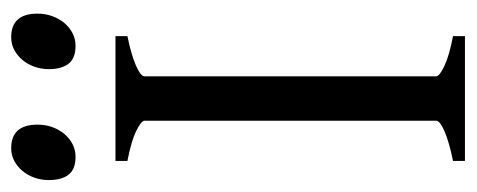

<svg xmlns="http://www.w3.org/2000/svg" viewBox="-270 -568 839 338"><g transform="rotate(-90 149.0 -399.5)"><path d="M34.2 0V-21Q67.4 -27.8 86.2 -35.9Q105 -43.9 105 -50.8V-564Q105 -569.8 87.2 -578.6Q69.3 -587.4 34.2 -594.2V-615.2H253.9V-594.2Q220.7 -587.4 201.9 -579.1Q183.1 -570.8 183.1 -564V-50.8Q183.1 -44.9 200.9 -36.4Q218.8 -27.8 253.9 -21V0ZM293.5 -752.4Q293.5 -738.8 289.1 -726.6Q284.7 -714.4 277.1 -705.3Q269.5 -696.3 259.3 -690.9Q249 -685.5 236.8 -685.5Q214.8 -685.5 205.3 -697.8Q195.8 -710 195.8 -732.4Q195.8 -746.1 200.2 -758.3Q204.6 -770.5 212.4 -779.5Q220.2 -788.6 230.2 -793.7Q240.2 -798.8 252 -798.8Q293.5 -798.8 293.5 -752.4ZM98.1 -752.4Q98.1 -738.8 93.8 -726.6Q89.4 -714.4 81.8 -705.3Q74.2 -696.3 64 -690.9Q53.7 -685.5 41.5 -685.5Q19.5 -685.5 10 -697.8Q0.5 -710 0.5 -732.4Q0.5 -746.1 4.9 -758.3Q9.3 -770.5 17.1 -779.5Q24.9 -788.6 34.9 -793.7Q44.9 -798.8 56.6 -798.8Q98.1 -798.8 98.1 -752.4Z"/></g></svg>

Font: Akkhara
Style: Regular
Weight: 400
Designer: J. Victor Gaultney
Version: Version 1.00 June 13, 2006, initial release